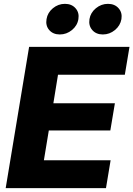

<svg xmlns="http://www.w3.org/2000/svg" viewBox="-20 -969 687 989"><path d="M9.3 0 129.9 -727.5H647L623 -584H278.8L254.9 -437H571.8L548.3 -296.9H231.4L206.1 -143.6H549.8L525.9 0ZM509.8 -791.5Q475.1 -791.5 455.3 -814.2Q435.5 -836.9 440.9 -870.6Q446.3 -903.8 473.9 -926.5Q501.5 -949.2 536.1 -949.2Q570.8 -949.2 590.8 -926.5Q610.8 -903.8 605.5 -870.6Q599.6 -836.9 572 -814.2Q544.4 -791.5 509.8 -791.5ZM288.1 -791.5Q253.4 -791.5 233.6 -814.2Q213.9 -836.9 219.7 -870.6Q225.1 -903.8 252.4 -926.5Q279.8 -949.2 314.5 -949.2Q349.1 -949.2 369.1 -926.5Q389.2 -903.8 383.8 -870.6Q378.4 -836.9 350.6 -814.2Q322.8 -791.5 288.1 -791.5Z"/></svg>

Font: Inter 20pt ExtraBold
Style: Italic
Weight: 800
Italic angle: -9.3988°
Version: Version 4.001;git-66647c0bb